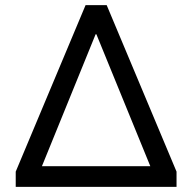

<svg xmlns="http://www.w3.org/2000/svg" viewBox="-20 -725 745 745"><path d="M41 0V-59L312 -705H394L665 -59V0ZM351 -592 128 -44 125 -80H581L578 -44L354 -592Z"/></svg>

Font: Nunito Sans 10pt Medium
Style: Regular
Weight: 500
Designer: Vernon Adams
Foundry: Vernon Adams
Version: Version 3.101;gftools[0.9.27]